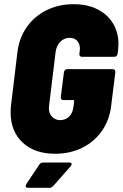

<svg xmlns="http://www.w3.org/2000/svg" viewBox="-20 -728 587 919"><path d="M31 -189Q31 -213 33 -226L63 -475Q71 -545 107.5 -597.5Q144 -650 202.5 -679Q261 -708 332 -708Q397 -708 445.5 -684Q494 -660 520.5 -616.5Q547 -573 547 -518Q547 -508 545 -488L543 -471Q542 -464 537.5 -460Q533 -456 526 -456H373Q366 -456 362.5 -460Q359 -464 360 -471L362 -486Q365 -512 352 -529.5Q339 -547 313 -547Q287 -547 268.5 -528Q250 -509 246 -478L215 -223Q214 -219 214 -210Q214 -185 229.5 -169Q245 -153 268 -153Q293 -153 310 -169Q327 -185 331 -213L335 -244Q335 -249 330 -249H284Q277 -249 273.5 -253Q270 -257 271 -264L286 -382Q287 -389 291 -393Q295 -397 302 -397H519Q526 -397 529.5 -393Q533 -389 532 -382L512 -221Q504 -153 467.5 -101Q431 -49 373 -20.5Q315 8 244 8Q146 8 88.5 -45.5Q31 -99 31 -189ZM103 163Q103 159 106 153L168 60Q174 50 187 50H312Q323 50 323 57Q323 63 318 68L235 162Q227 171 217 171H115Q103 171 103 163Z"/></svg>

Font: Barlow Semi Condensed Black
Style: Italic
Weight: 900
Width: 4
Italic angle: -7°
Designer: Jeremy Tribby
Foundry: Tribby Type
Version: Version 1.408